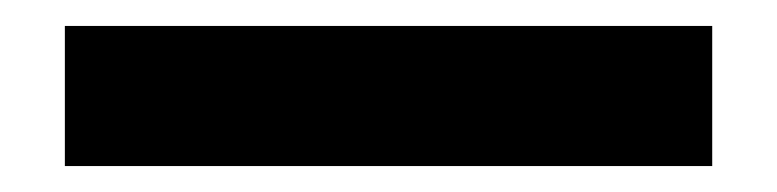

<svg xmlns="http://www.w3.org/2000/svg" viewBox="-20 55 599 148"><path d="M30 183V75H529V183Z"/></svg>

Font: IBMPlexSans-SemiBold
Style: Regular
Weight: 600
Designer: Mike Abbink, Paul van der Laan, Pieter van Rosmalen
Foundry: Bold Monday
Version: Version 3.1